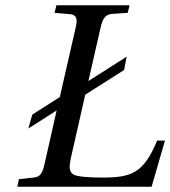

<svg xmlns="http://www.w3.org/2000/svg" viewBox="-20 -712 649 732"><path d="M46 0H558L609 -176H579C528 -53 483 -35 370 -35C321 -35 271 -38 258 -48C243 -60 242 -75 253 -122L305 -351L453 -445L463 -496L317 -403L364 -609C372 -642 382 -657 407 -659L467 -663L474 -692H195L188 -663L247 -658C270 -656 277 -642 269 -609L208 -342L103 -275L88 -222L196 -291L149 -83C141 -48 131 -37 107 -35L52 -29Z"/></svg>

Font: Heuristica
Style: Italic
Weight: 400
Italic angle: -13°
Version: Version 1.0.1